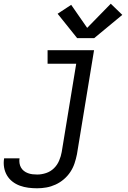

<svg xmlns="http://www.w3.org/2000/svg" viewBox="-70 -800 690 1033"><path d="M130 213Q106 213 82.5 210Q59 207 37 199Q15 191 -3 177Q-21 163 -32.5 143.5Q-44 124 -48 100.5Q-52 77 -48 53Q-48 53 -48 52.5Q-48 52 -48 52H35Q35 52 35 52Q35 52 35 52Q33 65 35 78Q37 91 43 101.5Q49 112 58.5 119.5Q68 127 80 131.5Q92 136 104.5 137.5Q117 139 130 139Q154 139 178 131Q202 123 220 105.5Q238 88 248 64.5Q258 41 262 18L340 -457H186V-530H436L344 30Q339 55 331 79Q323 103 308.5 125Q294 147 273.5 164.5Q253 182 229 193Q205 204 180 208.5Q155 213 130 213ZM437 -595H345L240 -726L313 -774L399 -650L526 -780L588 -720Z"/></svg>

Font: Iosevka Curly Slab Extended
Style: Italic
Weight: 400
Width: 7
Italic angle: -9°
Monospace: yes
Designer: Belleve Invis
Foundry: Belleve Invis
Version: Version 11.1.0; ttfautohint (v1.8.3)